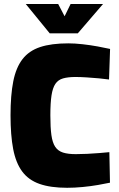

<svg xmlns="http://www.w3.org/2000/svg" viewBox="-20 -897 577 930"><path d="M305.3 12.6Q224.7 12.6 171.4 -6.2Q118.1 -24.9 87.4 -66.5Q56.7 -108 43.8 -175.1Q31 -242.1 31 -338.3Q31 -436.4 44.3 -503.2Q57.6 -569.9 89.1 -610.6Q120.5 -651.2 174.6 -669.1Q228.8 -687 310.9 -687Q342.4 -687 379.9 -682.8Q417.3 -678.6 452.8 -672.1Q488.3 -665.6 513.2 -660L508.1 -511.9Q488.4 -514.7 459.5 -517.5Q430.6 -520.2 400.3 -522.1Q369.9 -524.1 345.3 -524.1Q309.6 -524.1 285.6 -517.3Q261.7 -510.5 248.4 -491Q235.1 -471.5 229.5 -434.8Q223.9 -398.2 223.9 -338.3Q223.9 -279.3 229 -242.5Q234.2 -205.8 247.5 -185.8Q260.9 -165.9 285 -158.1Q309.1 -150.4 347 -150.4Q371.7 -150.4 402.3 -151.8Q432.8 -153.3 461.8 -155.7Q490.9 -158.1 509.7 -160L512.7 -12.1Q489.7 -7.1 455 -1.1Q420.2 5 380.8 8.8Q341.3 12.6 305.3 12.6ZM220.7 -735.7 104.9 -877.5H261.9L292.9 -818.2L321.9 -877.5H478.9L357 -735.7Z"/></svg>

Font: Titillium Web SemiBold
Style: Regular
Weight: 600
Designer: Mohamed Gaber, Accademia di Belle Arti di Urbino
Foundry: Kief Type Foundry, Accademia di Belle Arti di Urbino
Version: Version 3.000; ttfautohint (v1.8.4)